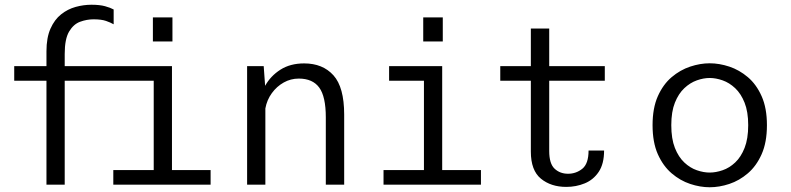

<svg xmlns="http://www.w3.org/2000/svg" viewBox="-20 -779 3336 810"><path d="M176 0V-438.5H40V-500H176V-562.5Q176 -620 193 -658.2Q210 -696.5 237.8 -718.5Q265.5 -740.5 299 -749.8Q332.5 -759 365.5 -759Q400.5 -759 423.2 -752.8Q446 -746.5 459.5 -739V-676.5Q446.5 -684 427 -690.8Q407.5 -697.5 374.5 -697.5Q346 -697.5 318 -687.2Q290 -677 271.5 -645.8Q253 -614.5 253 -551.5V-500H705.5V-61.5H868.5V0H458V-61.5H628.5V-438.5H253V0ZM625 -705.5H707.5V-604H625Z M1022.5 0V-500H1092.5L1098.5 -417Q1121.5 -458.5 1163 -485Q1204.5 -511.5 1263 -511.5Q1341.5 -511.5 1386.8 -461.2Q1432 -411 1432 -295.5V0H1354.5V-284Q1354.5 -371.5 1326.8 -409.5Q1299 -447.5 1240.5 -447.5Q1206.5 -447.5 1177 -431Q1147.5 -414.5 1126.8 -386Q1106 -357.5 1099.5 -321.5V0Z M1765.5 -705.5H1848V-604H1765.5ZM1598 0V-61.5H1768.5V-438.5H1621.5V-500H1845.5V-61.5H2009V0Z M2219.5 -139.5V-438.5H2090.5V-500H2219.5V-658.5H2297V-500H2531.5V-438.5H2297V-142Q2297 -88.5 2319.8 -67.2Q2342.5 -46 2376.5 -46Q2410.5 -46 2436.8 -67.2Q2463 -88.5 2463 -144H2528.5Q2528.5 -88 2506 -54.2Q2483.5 -20.5 2447 -5.5Q2410.5 9.5 2369 9.5Q2304.5 9.5 2262 -25.2Q2219.5 -60 2219.5 -139.5Z M2974 11Q2934 11 2891.8 -3Q2849.5 -17 2813.5 -47.8Q2777.5 -78.5 2755.2 -128.5Q2733 -178.5 2733 -251Q2733 -323 2755.2 -373Q2777.5 -423 2813.5 -453.5Q2849.5 -484 2891.8 -498Q2934 -512 2974 -512Q3014.5 -512 3056.8 -498Q3099 -484 3135 -453.5Q3171 -423 3193.2 -373Q3215.5 -323 3215.5 -251Q3215.5 -178.5 3193.2 -128.5Q3171 -78.5 3135 -47.8Q3099 -17 3056.8 -3Q3014.5 11 2974 11ZM2974 -51Q3000 -51 3028.5 -60.8Q3057 -70.5 3081.5 -93.5Q3106 -116.5 3121.2 -155Q3136.5 -193.5 3136.5 -251Q3136.5 -307.5 3121.2 -345.8Q3106 -384 3081.5 -407Q3057 -430 3028.5 -440Q3000 -450 2974 -450Q2948 -450 2919.8 -440Q2891.5 -430 2867 -407Q2842.5 -384 2827.2 -345.8Q2812 -307.5 2812 -251Q2812 -193.5 2827.2 -155Q2842.5 -116.5 2867 -93.5Q2891.5 -70.5 2919.8 -60.8Q2948 -51 2974 -51Z"/></svg>

Font: Trispace Light
Style: Regular
Weight: 300
Designer: Tyler Finck
Foundry: Etcetera Type Company
Version: Version 1.210; ttfautohint (v1.8.3)